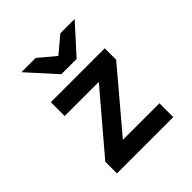

<svg xmlns="http://www.w3.org/2000/svg" viewBox="-197 -871 1010 1010"><g transform="rotate(-45 308.0 -366.0)"><path d="M98 0V-87L371 -408H117V-511H518V-426L245 -103H517V0ZM260 -576 119 -732H225L317 -655L409 -732H515L374 -576Z"/></g></svg>

Font: Overpass Mono
Style: Bold
Weight: 700
Monospace: yes
Designer: Delve Withrington, Dave Bailey
Foundry: Delve Fonts LLC
Version: Version 4.000